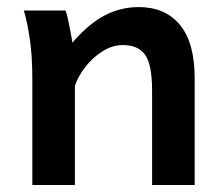

<svg xmlns="http://www.w3.org/2000/svg" viewBox="-20 -528 638 548"><path d="M535.6 0H414.1Q414.1 -32.7 414.1 -71.5Q414.1 -110.4 414.1 -148.7Q414.1 -187 414.1 -218.8Q414.1 -250.5 414.1 -268.6Q414.1 -344.2 394 -371.8Q374 -399.4 331.1 -399.4Q300.8 -399.4 272.9 -381.8Q245.1 -364.3 224.1 -337.6Q203.1 -311 193.8 -283.2V0H72.3Q72.3 -44.4 72.3 -101.3Q72.3 -158.2 72.3 -211.9Q72.3 -265.6 72.3 -300.3Q72.3 -372.1 64.2 -422.4Q56.2 -472.7 47.9 -498H167Q170.9 -488.3 174.6 -470.7Q178.2 -453.1 181.6 -435.3Q185.1 -417.5 186.5 -406.2Q232.9 -460 278.6 -483.9Q324.2 -507.8 376 -507.8Q451.7 -507.8 493.7 -456.8Q535.6 -405.8 535.6 -305.2Q535.6 -283.2 535.6 -246.6Q535.6 -210 535.6 -166.5Q535.6 -123 535.6 -79.6Q535.6 -36.1 535.6 0Z"/></svg>

Font: Kanchenjunga
Style: Bold
Weight: 700
Designer: Becca Hirsbrunner Spalinger
Foundry: SIL International
Version: Version 2.001